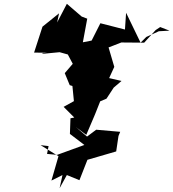

<svg xmlns="http://www.w3.org/2000/svg" viewBox="-20 -943 910 1008"><path d="M199 -660 293 -669 336 -657 362 -608 320 -559 346 -496 394 -481 356 -534 368 -412 314 -382 370 -326 350 -322 347 -240 423 -182 280 -130 227 -135 235 -176 193 -181 287 -123 250 5 308 -24 293 45 331 -24 397 3 439 -104 590 -148 602 -229 611 -251 485 -262 437 -226 378 -276 433 -235 479 -343 506 -411 539 -425 577 -483 618 -518 553 -533 580 -592 550 -694 617 -720 737 -719 797 -785 821 -801 870 -782 814 -779 748 -749 718 -719 642 -876 636 -788 507 -821 461 -730 415 -721 438 -845 409 -856 331 -923 280 -825 290 -873 203 -803 159 -667 226 -666 207 -664Z"/></svg>

Font: Hussar Lance
Style: Italic
Weight: 700
Foundry: Cannot Into Space Fonts, PlusOne Fonts
Version: Version 2.27